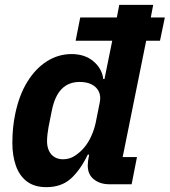

<svg xmlns="http://www.w3.org/2000/svg" viewBox="-20 -760 700 792"><path d="M523 0H430Q393 0 367.5 -20Q342 -40 342 -77Q342 -85 343 -94Q344 -103 345 -107L348 -122H342Q311 -58 272 -23Q233 12 171 12Q122 12 91 -11.5Q60 -35 45.5 -76.5Q31 -118 31 -170Q31 -203 34 -233Q37 -263 43 -291Q59 -368 93 -423Q127 -478 174 -507.5Q221 -537 275 -537Q330 -537 365.5 -507Q401 -477 406 -434H411L443 -592H292L311 -688H462L472 -740H612L602 -688H660L640 -592H583L486 -112H545ZM240 -103Q267 -103 289 -117.5Q311 -132 327 -151Q344 -171 356.5 -198.5Q369 -226 375 -255L391 -335Q397 -362 388 -381.5Q379 -401 358.5 -411.5Q338 -422 309 -422Q263 -422 234.5 -393Q206 -364 194 -305L180 -235Q178 -225 176 -207.5Q174 -190 174 -178Q174 -155 182 -138Q190 -121 205 -112Q220 -103 240 -103Z"/></svg>

Font: IBM Plex Sans
Style: Italic
Weight: 400
Italic angle: -11.31°
Designer: Mike Abbink, Paul van der Laan, Pieter van Rosmalen
Foundry: Bold Monday
Version: Version 3.201